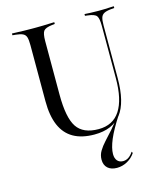

<svg xmlns="http://www.w3.org/2000/svg" viewBox="-114 -657 801 940"><g transform="rotate(-15 286.5 -186.5)"><path d="M362.9 197.6Q333.1 197.6 316.1 182.3Q299.2 166.9 299.2 139.5Q299.2 116.1 310.9 96.4Q322.6 76.6 341.5 56Q360.5 35.5 383.5 9.7Q406.5 -16.1 429.8 -50.8H437.1Q396.8 11.3 378.6 54.4Q360.5 97.6 360.5 127.4Q360.5 149.2 371 161.3Q381.5 173.4 400 173.4Q429.8 173.4 451.6 139.5L455.6 146.8Q440.3 170.2 415.3 183.9Q390.3 197.6 362.9 197.6ZM108.1 -369.4V-492.7Q108.1 -519.4 104 -532.7Q100 -546 87.9 -552Q75.8 -558.1 52.4 -560.5L35.5 -562.1V-571Q46 -571 61.3 -570.2Q76.6 -569.4 96 -569Q115.3 -568.5 137.1 -568.5H145.2H153.2Q174.2 -568.5 192.7 -569Q211.3 -569.4 225.8 -570.2Q240.3 -571 250 -571V-562.1L236.3 -560.5Q202.4 -556.5 192.7 -544Q183.1 -531.5 183.1 -492.7V-369.4ZM298.4 11.3Q234.7 11.3 192.3 -12.9Q150 -37.1 129 -85.9Q108.1 -134.7 108.1 -208.1V-369.4H183.1V-221Q183.1 -104.8 214.9 -56.9Q246.8 -8.9 325 -8.9Q397.6 -8.9 433.9 -64.5Q470.2 -120.2 470.2 -227.4V-369.4H479V-226.6Q479 -104 435.1 -46.4Q391.1 11.3 298.4 11.3ZM470.2 -369.4V-492.7Q470.2 -531.5 460.9 -544Q451.6 -556.5 416.9 -560.5L403.2 -562.1V-571Q414.5 -570.2 433.1 -569.4Q451.6 -568.5 474.2 -568.5Q490.3 -568.5 504.8 -569Q519.4 -569.4 531.5 -570.2Q543.5 -571 551.6 -571V-562.1L533.9 -560.5Q510.5 -558.1 498.8 -551.6Q487.1 -545.2 483.1 -531.9Q479 -518.5 479 -492.7V-369.4Z"/></g></svg>

Font: Playfair 144pt SemiCondensed Light
Style: Regular
Weight: 300
Width: 4
Designer: Claus Eggers Sørensen
Foundry: Claus Eggers Sørensen
Version: Version 2.203